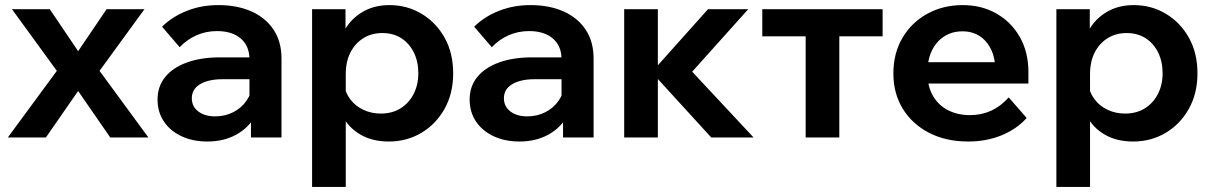

<svg xmlns="http://www.w3.org/2000/svg" viewBox="-20 -539 4756 753"><path d="M160.1 0H10.8L202.9 -261.1L26.9 -503H175.2L286.4 -338.3L398.1 -503H546.6L370.4 -261.1L561.9 0H412.3L286.4 -182.1Z M1084 0H964.2V-100.9L958.3 -117.3V-306.2Q958.3 -359 924.1 -388.1Q889.9 -417.1 831.1 -417.1Q787.5 -417.1 750.2 -400.4Q712.8 -383.7 684.7 -353.8L615.6 -434.3Q655.9 -474 712.9 -496.5Q769.9 -519 836.5 -519Q910.5 -519 966.1 -494.2Q1021.7 -469.4 1052.9 -422.6Q1084 -375.9 1084 -309.2ZM793.3 16Q735.4 16 691.1 -5.1Q646.8 -26.2 622.4 -63.1Q597.9 -99.9 597.9 -148.5Q597.9 -200.5 628.2 -237.4Q658.4 -274.2 713.5 -294.1Q768.5 -314 841.7 -314H970.7V-228.3H851.7Q798.1 -228.3 765.2 -209Q732.3 -189.7 732.3 -153.6Q732.3 -121.2 757.7 -101.9Q783.1 -82.6 823.6 -82.6Q862.8 -82.6 895.1 -99.2Q927.3 -115.7 947.3 -144.8Q967.3 -173.8 970.3 -210.8L1008.2 -193.2Q1008.2 -131.4 981.2 -84.1Q954.1 -36.8 905.5 -10.4Q856.8 16 793.3 16Z M1336 194H1204V-503H1335V-346.7H1306.6Q1313.8 -396.3 1340.3 -435.1Q1366.9 -473.9 1409.6 -496.5Q1452.4 -519 1507.2 -519Q1576.8 -519 1633.7 -484.8Q1690.6 -450.6 1723.9 -390.7Q1757.3 -330.8 1757.3 -251.5Q1757.3 -172.4 1723.5 -112.2Q1689.8 -52 1632.6 -18Q1575.4 16 1505.1 16Q1439.3 16 1392.5 -11.8Q1345.6 -39.6 1321.7 -87.1Q1297.7 -134.6 1300.4 -192.4L1329.1 -209.9Q1333.7 -175.8 1353.9 -149.3Q1374.1 -122.7 1405.4 -108.2Q1436.7 -93.6 1473.3 -93.6Q1517.9 -93.6 1550.7 -113.9Q1583.4 -134.2 1602 -170.1Q1620.6 -206.1 1620.6 -251.5Q1620.6 -297.5 1603 -333.2Q1585.4 -368.8 1554 -389.1Q1522.5 -409.4 1479.3 -409.4Q1437.5 -409.4 1405.3 -389.4Q1373 -369.5 1354.5 -333.6Q1336 -297.7 1336 -248.1Z M2308 0H2188.2V-100.9L2182.3 -117.3V-306.2Q2182.3 -359 2148.1 -388.1Q2113.9 -417.1 2055.1 -417.1Q2011.5 -417.1 1974.2 -400.4Q1936.8 -383.7 1908.7 -353.8L1839.6 -434.3Q1879.9 -474 1936.9 -496.5Q1993.9 -519 2060.5 -519Q2134.5 -519 2190.1 -494.2Q2245.7 -469.4 2276.9 -422.6Q2308 -375.9 2308 -309.2ZM2017.3 16Q1959.4 16 1915.1 -5.1Q1870.8 -26.2 1846.4 -63.1Q1821.9 -99.9 1821.9 -148.5Q1821.9 -200.5 1852.2 -237.4Q1882.4 -274.2 1937.5 -294.1Q1992.5 -314 2065.7 -314H2194.7V-228.3H2075.7Q2022.1 -228.3 1989.2 -209Q1956.3 -189.7 1956.3 -153.6Q1956.3 -121.2 1981.7 -101.9Q2007.1 -82.6 2047.6 -82.6Q2086.8 -82.6 2119.1 -99.2Q2151.3 -115.7 2171.3 -144.8Q2191.3 -173.8 2194.3 -210.8L2232.2 -193.2Q2232.2 -131.4 2205.2 -84.1Q2178.1 -36.8 2129.5 -10.4Q2080.8 16 2017.3 16Z M2769.3 0 2530.3 -261.7H2541L2756.8 -503H2914.6L2658.3 -217.3L2651 -304.6L2935.3 0ZM2428 0V-503H2560V0Z M3139.7 0V-457.6H3271.7V0ZM2969.6 -396.6V-503H3441.5V-396.6Z M3936.1 -157.1 4006.4 -76.3Q3968 -33.1 3908.5 -8.5Q3848.9 16 3777.3 16Q3690.1 16 3624 -18Q3557.9 -52 3520.8 -112.2Q3483.7 -172.4 3483.7 -250.9Q3483.7 -329.9 3519.3 -390.5Q3554.9 -451 3616.7 -485Q3678.4 -519 3755.3 -519Q3830.3 -519 3888.6 -485.5Q3946.8 -452 3980 -393.1Q4013.3 -334.2 4013.3 -256.3V-250.3H3883.5V-263.7Q3883.5 -310.1 3867.4 -344.1Q3851.4 -378.1 3822.6 -397.1Q3793.9 -416.1 3754.7 -416.1Q3714.1 -416.1 3683.2 -396.3Q3652.2 -376.5 3634.7 -340.5Q3617.2 -304.4 3617.2 -253.7Q3617.2 -201.2 3638.6 -163.8Q3659.9 -126.5 3697.6 -107Q3735.3 -87.5 3784.4 -87.5Q3874.3 -87.5 3936.1 -157.1ZM4013.3 -211.5H3569.5V-295H3996.7L4013.3 -255.7Z M4255 194H4123V-503H4254V-346.7H4225.6Q4232.8 -396.3 4259.3 -435.1Q4285.9 -473.9 4328.6 -496.5Q4371.4 -519 4426.2 -519Q4495.8 -519 4552.7 -484.8Q4609.6 -450.6 4642.9 -390.7Q4676.3 -330.8 4676.3 -251.5Q4676.3 -172.4 4642.5 -112.2Q4608.8 -52 4551.6 -18Q4494.4 16 4424.1 16Q4358.3 16 4311.5 -11.8Q4264.6 -39.6 4240.7 -87.1Q4216.7 -134.6 4219.4 -192.4L4248.1 -209.9Q4252.7 -175.8 4272.9 -149.3Q4293.1 -122.7 4324.4 -108.2Q4355.7 -93.6 4392.3 -93.6Q4436.9 -93.6 4469.7 -113.9Q4502.4 -134.2 4521 -170.1Q4539.6 -206.1 4539.6 -251.5Q4539.6 -297.5 4522 -333.2Q4504.4 -368.8 4473 -389.1Q4441.5 -409.4 4398.3 -409.4Q4356.5 -409.4 4324.3 -389.4Q4292 -369.5 4273.5 -333.6Q4255 -297.7 4255 -248.1Z"/></svg>

Font: Wix Madefor Display
Style: Regular
Weight: 400
Designer: Dalton Maag Ltd
Foundry: Dalton Maag Ltd
Version: Version 3.100